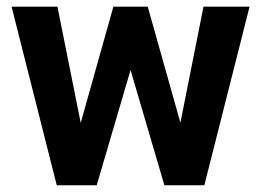

<svg xmlns="http://www.w3.org/2000/svg" viewBox="-20 -548 774 568"><path d="M149.9 -528.3 218.8 -184.6 315.4 -528.3H417L513.7 -185.1L582 -528.3H718.3L584.5 0H466.3L366.2 -340.8L266.1 0H147.9L14.2 -528.3Z"/></svg>

Font: Vazirmatn RD UI
Style: Bold
Weight: 700
Designer: Saber Rastikerdar
Foundry: Saber Rastikerdar
Version: Version 33.003